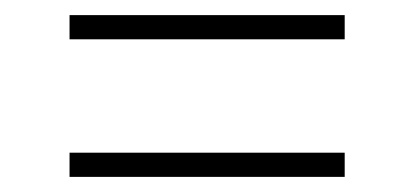

<svg xmlns="http://www.w3.org/2000/svg" viewBox="-20 -507 548 254"><path d="M72 -455V-487H436V-455ZM72 -273V-305H436V-273Z"/></svg>

Font: Encode Sans Condensed Thin
Style: Regular
Weight: 100
Width: 3
Designer: Multiple Designers
Foundry: Impallari Type
Version: Version 3.002